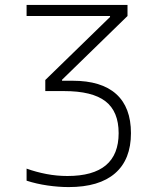

<svg xmlns="http://www.w3.org/2000/svg" viewBox="-20 -750 640 780"><path d="M259 10Q218 10 173 3.5Q128 -3 88 -16V-65Q127 -51 169 -43Q211 -35 254 -35Q462 -35 462 -209Q462 -297 408.5 -338.5Q355 -380 240 -380H164V-425L427 -681V-685H88V-730H498V-685L232 -426V-422H275Q392 -422 452 -368Q512 -314 512 -209Q512 -102 447.5 -46Q383 10 259 10Z"/></svg>

Font: M PLUS Code Latin Expanded Light
Style: Regular
Weight: 300
Width: 7
Designer: Coji Morishita
Foundry: UNDERFOREST DESIGN
Version: Version 1.002; ttfautohint (v1.8.3)